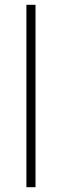

<svg xmlns="http://www.w3.org/2000/svg" viewBox="-20 -780 257 800"><path d="M128 0V-760H90V0Z"/></svg>

Font: Noto Sans Meetei Mayek ExtraLight
Style: Regular
Weight: 200
Designer: Monotype Design Team and Neelakash Kshetrimayum
Foundry: Monotype Imaging Inc.
Version: Version 2.002